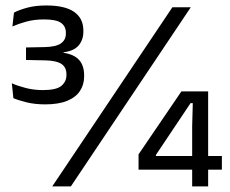

<svg xmlns="http://www.w3.org/2000/svg" viewBox="-20 -665 821 685"><path d="M141 -292.6Q104.4 -292.6 74.5 -300Q44.5 -307.4 27.7 -314.9L22.2 -367.8Q42.8 -358.6 71.8 -351.1Q100.7 -343.6 132.9 -343.6Q181.1 -343.6 199 -358.7Q217 -373.8 217 -397V-400.3Q217 -412 212.8 -421.2Q208.7 -430.3 199.7 -436.5Q190.6 -442.7 175.9 -446Q161.2 -449.3 139.6 -449.7L72.8 -451V-495.7L139.2 -497Q180 -497.9 197.5 -510.3Q215 -522.7 215 -544.9V-548.6Q215 -570.9 197.9 -583.3Q180.8 -595.7 137 -595.7Q101.7 -595.7 73.2 -587.7Q44.8 -579.8 24.3 -570.6L29.8 -619.9Q48.5 -629.9 77.7 -637.7Q106.9 -645.5 145.2 -645.5Q212.1 -645.5 244.7 -622.4Q277.4 -599.4 277.4 -556.3V-552Q277.4 -522.7 260.6 -502.9Q243.8 -483.1 206.9 -478.5L206.3 -472.3L205 -476.9Q244 -471.4 262 -451.3Q280.1 -431.3 280.1 -396.7V-391.5Q280.1 -363.4 265.6 -341Q251.2 -318.5 220.4 -305.6Q189.6 -292.6 141 -292.6ZM166.4 0 595 -639H660.6L232.8 0ZM665.6 0V-214.8L667.8 -297.1H659.9L536.2 -112.2V-91L508.2 -108.5H771.6V-59.7H474.3V-114.3L627.2 -339H722.6V0Z"/></svg>

Font: Anek Bangla Medium
Style: Regular
Weight: 500
Designer: Sulekha Rajkumar (Bangla), Yesha Goshar (Latin)
Foundry: Ek Type
Version: Version 1.003